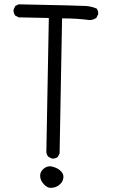

<svg xmlns="http://www.w3.org/2000/svg" viewBox="-20 -767 540 906"><path d="M279.3 67.4Q279.3 52.7 267.6 41Q252 25.4 227.5 19.5Q221.2 17.6 215.3 17.6Q197.3 17.6 182.1 32.7Q169.4 45.4 169.4 62.5Q169.4 85 188.5 104Q202.1 118.2 217.3 119.6Q246.6 119.6 264.6 101.1Q276.4 89.8 278.8 73.7Q279.3 70.3 279.3 67.4ZM280.3 -680.2Q342.8 -680.2 401.9 -672.4Q419.9 -672.4 434.6 -682.6L442.9 -699.2Q443.4 -701.2 443.4 -703.1Q443.4 -717.3 436 -726.6Q412.1 -736.8 385.3 -738.8Q358.4 -740.7 67.9 -746.6L52.2 -738.8L44.4 -722.7Q43.9 -720.7 43.9 -718.8Q43.9 -704.1 51.8 -693.4L68.4 -685.1L210.4 -682.1L198.7 -49.3Q200.2 -36.6 208 -27.3L224.6 -19Q226.6 -18.6 228.5 -18.6Q242.7 -18.6 252.9 -26.4L261.2 -43L272.9 -680.2Z"/></svg>

Font: Bakudai
Style: ExtraLight
Weight: 200
Version: Version 1.48